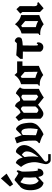

<svg xmlns="http://www.w3.org/2000/svg" viewBox="1554 -2545 1157 4305"><g transform="rotate(-90 2132.5 -392.5)"><path d="M392.1 -823.2 152.8 -676.8 102.1 -748 284.2 -951.2ZM269 -641.1Q269 -641.1 329.6 -599.1Q397.5 -554.2 407.2 -560.1Q411.1 -562.5 416.5 -568.8Q421.9 -575.2 426.3 -581.1Q430.7 -586.9 435.8 -591.8Q440.9 -596.7 446.8 -596.4Q452.6 -596.2 459 -589.8Q464.4 -584.5 465.3 -576.2Q466.3 -567.9 463.6 -556.2Q460.9 -544.4 458 -535.4Q455.1 -526.4 450 -512.9Q444.8 -499.5 442.9 -494.1Q441.4 -490.2 440.4 -485.4Q439.5 -480.5 438.7 -473.4Q438 -466.3 437.5 -460.2Q437 -454.1 437 -443.4Q437 -432.6 437 -425Q437 -417.5 437.5 -402.8Q438 -388.2 438.2 -378.7Q438.5 -369.1 439 -350.1Q439.5 -331.1 439.9 -318.8Q447.3 -118.2 472.2 -116.2Q477.1 -116.2 485.1 -123.8Q493.2 -131.3 497.1 -129.9Q503.9 -127 503.9 -107.9Q502.9 -83 490.2 -55.2Q477.5 -27.3 450.2 -12.2Q431.6 -1.5 410.2 1Q388.7 3.4 378.9 -1Q336.4 -12.7 317.4 -113.3Q302.7 -100.1 275.4 -75.7Q248 -51.3 225.8 -31.2Q203.6 -11.2 184.1 6.8Q138.2 -5.9 112.8 -26.9Q65.4 -64.9 41.3 -138.7Q17.1 -212.4 20 -311Q22.5 -394 51 -452.9Q79.6 -511.7 119.1 -531.7Q125.5 -543 137.2 -551.8Q154.8 -565.4 180.9 -587.6Q207 -609.9 224.1 -625.5L241.2 -641.1ZM201.7 -514.2Q182.1 -489.7 168.2 -440.4Q154.3 -391.1 149.9 -336.7Q145.5 -282.2 155 -228Q164.6 -173.8 189 -143.1Q197.3 -132.3 208 -122.1Q218.8 -111.8 225.6 -106.9L231.9 -102.1L309.6 -168Q296.4 -290 307.1 -439Q275.4 -462.4 201.7 -514.2Z M703.1 109.9H829.1V166H698.7Q657.7 166 631.1 131.8Q604.5 97.7 604.5 54.7Q604.5 37.1 608.9 21.5Q611.8 6.3 623.3 -38.6Q634.8 -83.5 641.8 -123.8Q648.9 -164.1 648.9 -202.1Q648.9 -227.5 645.3 -256.3Q641.6 -285.2 631.6 -326.9Q621.6 -368.7 598.6 -414.3Q575.7 -460 542 -499L629.9 -616.2Q718.3 -600.1 753.9 -461.4Q778.3 -492.2 800.5 -522.5Q822.8 -552.7 832.8 -567.1Q842.8 -581.5 853.3 -594Q863.8 -606.4 872.1 -610.4Q880.4 -614.3 892.6 -614.3Q904.8 -614.3 922.1 -606.4Q939.5 -598.6 958.7 -582.5Q978 -566.4 994.4 -544.9Q1010.7 -523.4 1021.5 -492.4Q1032.2 -461.4 1032.2 -427.7Q1032.2 -239.7 683.6 18.1Q661.6 39.1 661.6 57.6Q661.6 78.1 675.3 94Q689 109.9 703.1 109.9ZM762.2 -106.9Q890.1 -249 890.1 -372.1Q890.1 -393.1 882.1 -412.1Q874 -431.2 860.8 -444.8Q847.7 -458.5 836.4 -467.3Q825.2 -476.1 814 -481.9Q805.2 -471.7 788.3 -451.7Q771.5 -431.6 763.2 -421.4Q777.8 -343.3 777.8 -233.9Q777.8 -154.3 762.2 -106.9Z M1258.3 -458Q1256.8 -415 1255.9 -313.7Q1254.9 -212.4 1252.9 -166Q1310.1 -145 1319.8 -142.1Q1357.9 -131.3 1389.6 -125Q1405.3 -231 1407 -284.7Q1408.7 -338.4 1397.9 -407.2Q1394.5 -430.2 1379.6 -457Q1364.7 -483.9 1339.8 -490.2Q1314 -496.6 1281.7 -477.1Q1271 -470.7 1258.3 -458ZM1253.9 -483.4Q1349.1 -578.6 1367.7 -599.1Q1377 -608.4 1386.7 -610.8Q1400.4 -613.8 1416.5 -605Q1432.6 -596.2 1445.8 -581.8Q1459 -567.4 1467 -556.9Q1475.1 -546.4 1479 -540Q1510.7 -496.6 1523.9 -401.9Q1529.3 -360.4 1531.2 -339.6Q1533.2 -318.8 1533.4 -287.6Q1533.7 -256.3 1527.6 -231.4Q1521.5 -206.5 1508.8 -181.2Q1503.4 -170.4 1496.8 -160.2Q1490.2 -149.9 1484.4 -142.1Q1478.5 -134.3 1469.2 -124.8Q1460 -115.2 1454.6 -110.1Q1449.2 -105 1437.5 -95.7Q1425.8 -86.4 1421.4 -83Q1417 -79.6 1403.6 -69.6Q1390.1 -59.6 1386.7 -57.1Q1332.5 -18.6 1274.9 4.9Q1212.9 -37.6 1136.7 -62L1077.6 -80.1V-105Q1089.8 -106.9 1102.1 -118.9Q1114.3 -130.9 1121.6 -145Q1132.8 -167 1132.8 -188Q1134.3 -348.1 1121.6 -425.8Q1108.9 -503.4 1069.8 -595.2L1194.8 -641.1Q1230 -557.1 1253.9 -483.4Z M1737.3 1.5Q1720.7 1.5 1706.8 -1.5Q1692.9 -4.4 1668.9 -20Q1645 -35.6 1622.6 -64V-449.2L1571.8 -551.8L1654.8 -622.1L1755.9 -512.2Q1778.3 -512.2 1804.4 -529.5Q1830.6 -546.9 1847.4 -565.7Q1864.3 -584.5 1883.3 -609.1Q1902.3 -633.8 1904.8 -636.2Q1922.9 -631.3 1936.3 -624.5Q1949.7 -617.7 1959.2 -610.8Q1968.8 -604 1980.7 -588.9Q1992.7 -573.7 2000.5 -562Q2008.3 -550.3 2025.4 -523.4Q2043 -520 2059.6 -520Q2075.2 -520 2094.5 -529.8Q2113.8 -539.6 2129.6 -553.5Q2145.5 -567.4 2158.9 -581.5Q2172.4 -595.7 2180.2 -605.5L2188 -615.2Q2213.9 -612.8 2253.9 -585Q2271.5 -572.8 2289.8 -556.4Q2308.1 -540 2317.4 -530.3L2326.7 -520Q2325.2 -519 2323 -516.8Q2320.8 -514.6 2314.9 -506.6Q2309.1 -498.5 2304.7 -489.5Q2300.3 -480.5 2296.6 -465.6Q2293 -450.7 2293 -434.1V-96.2Q2284.2 -98.1 2235.4 -72.3Q2186.5 -46.4 2142.1 -18.8Q2097.7 8.8 2098.6 11.2L1936.5 -118.2Q1916.5 -100.1 1885.7 -77.1Q1842.8 -45.4 1825 -33Q1807.1 -20.5 1782.7 -9.5Q1758.3 1.5 1737.3 1.5ZM2030.8 -444.3V-179.2L2114.7 -113.8L2161.6 -146V-463.9Q2160.2 -466.8 2156.5 -471.7Q2152.8 -476.6 2139.6 -484.4Q2126.5 -492.2 2110.4 -492.2Q2085.4 -492.2 2030.8 -444.3ZM1755.9 -439.5V-142.1Q1787.6 -110.4 1815.9 -110.4Q1845.7 -110.4 1897.9 -176.8V-460.9Q1897 -462.4 1895.3 -465.1Q1893.6 -467.8 1888.2 -474.9Q1882.8 -481.9 1876.7 -487.1Q1870.6 -492.2 1861.6 -496.6Q1852.5 -501 1843.8 -501Q1821.8 -501 1755.9 -439.5Z M2675.8 -127 2671.9 -418 2569.8 -506.8 2538.6 -484.9V-178.2Q2570.8 -170.9 2605.5 -157.5Q2640.1 -144 2658 -135.3Q2675.8 -126.5 2675.8 -127ZM2808.6 -101.1Q2689.5 -55.7 2601.6 -1Q2595.7 -6.8 2588.6 -13.2Q2581.5 -19.5 2557.9 -34.7Q2534.2 -49.8 2509.3 -59.8Q2484.4 -69.8 2444.8 -76.2Q2405.3 -82.5 2363.8 -78.1V-104Q2377.9 -104 2386.7 -111.8Q2396.5 -120.6 2396.5 -137.2V-497.1Q2437 -508.8 2462.4 -521.5Q2550.3 -564.5 2603.5 -646Q2627.4 -615.7 2659.2 -586.9H2908.7V-467.8H2808.6Z M2964.4 -514.2 3045.4 -606.9Q3164.6 -596.7 3201.9 -594.7Q3239.3 -592.8 3313.5 -592.8L3360.4 -639.2Q3395.5 -639.2 3422.4 -613Q3449.2 -586.9 3449.2 -560.1Q3449.2 -537.6 3446 -524.2Q3442.9 -510.7 3432.6 -498.5Q3422.4 -486.3 3401.9 -479.5Q3381.3 -472.7 3348.9 -468.3Q3316.4 -463.9 3266.6 -461.4Q3263.2 -421.4 3263.2 -212.9Q3263.2 -156.2 3266.4 -137.7Q3269.5 -119.1 3283.7 -119.1Q3293.9 -119.1 3298.6 -132.8Q3303.2 -146.5 3309.6 -146.5Q3335.4 -146.5 3335.4 -114.3Q3335.4 -67.4 3305.7 -33.4Q3275.9 0.5 3230.5 0.5Q3186.5 0.5 3156.5 -24.7Q3126.5 -49.8 3126.5 -71.8L3127.4 -458.5H3089.4Q3015.6 -458.5 2964.4 -460.9Z M3812 -408.2 3707.5 -496.6 3676.8 -475.6V-167.5Q3703.1 -162.1 3727.3 -153.8Q3751.5 -145.5 3764.6 -139.6Q3777.8 -133.8 3793 -126Q3808.1 -118.2 3812 -116.7ZM3534.7 -126.5V-486.8Q3670.9 -525.4 3741.7 -635.7Q3754.4 -619.6 3771 -602.3Q3787.6 -585 3814.7 -561.8Q3841.8 -538.6 3876.7 -521.2Q3911.6 -503.9 3947.3 -498.5V-90.8Q3944.3 -89.8 3931.6 -85.2Q3918.9 -80.6 3914.6 -78.6Q3910.2 -76.7 3897.7 -71.8Q3885.3 -66.9 3877.7 -63.5Q3870.1 -60.1 3856.9 -54.2Q3843.8 -48.3 3832.3 -42.2Q3820.8 -36.1 3805.9 -28.3Q3791 -20.5 3774.7 -11Q3758.3 -1.5 3740.2 9.3Q3733.9 2.9 3726.3 -3.7Q3718.8 -10.3 3695.3 -25.1Q3671.9 -40 3646.7 -50Q3621.6 -60.1 3582.3 -66.2Q3543 -72.3 3502.4 -67.9V-93.8Q3516.6 -93.8 3525.6 -102.5Q3534.7 -111.3 3534.7 -126.5Z M4015.6 -469.2V-74.2L4099.6 6.8L4237.8 -109.9L4217.8 -137.2Q4202.1 -128.4 4187 -131.8Q4174.3 -134.8 4165 -144Q4155.3 -153.8 4150.4 -169.4Q4147.5 -178.7 4146.5 -198.2Q4145.5 -203.1 4146.2 -227.5Q4147 -252 4147 -256.8L4147.9 -528.8L4078.6 -603L3979 -514.2Z"/></g></svg>

Font: KJV1611
Style: Regular
Weight: 400
Version: Version 3.6.1